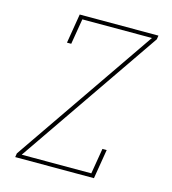

<svg xmlns="http://www.w3.org/2000/svg" viewBox="-109 -825 819 914"><g transform="rotate(15 300.0 -367.5)"><path d="M50 0 53 -19 532 -716H189L168 -590H147L171 -735H559L556 -716L77 -19H420L441 -145H462L438 0Z"/></g></svg>

Font: Iosevka HT Thin Extended
Style: Italic
Weight: 100
Width: 7
Italic angle: -9°
Monospace: yes
Designer: Belleve Invis
Foundry: Belleve Invis
Version: Version 32.3.0; ttfautohint (v1.8.4)